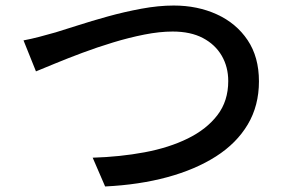

<svg xmlns="http://www.w3.org/2000/svg" viewBox="-20 -680 1040 694"><path d="M65 -534Q92 -539 122.5 -547Q153 -555 181 -563Q211 -572 260.5 -588Q310 -604 369.5 -620.5Q429 -637 491 -648.5Q553 -660 608 -660Q694 -660 764 -628Q834 -596 875 -535Q916 -474 916 -386Q916 -298 875.5 -230Q835 -162 760.5 -114.5Q686 -67 584.5 -39.5Q483 -12 360 -6L315 -110Q414 -113 502.5 -129.5Q591 -146 659 -179.5Q727 -213 766 -264Q805 -315 805 -387Q805 -438 781.5 -478.5Q758 -519 713.5 -542.5Q669 -566 604 -566Q557 -566 501.5 -555Q446 -544 388.5 -526.5Q331 -509 277.5 -489Q224 -469 180.5 -451Q137 -433 110 -422Z"/></svg>

Font: Source Han Sans SC Medium
Style: Regular
Weight: 500
Designer: Ryoko NISHIZUKA 西塚涼子 (kana, bopomofo & ideographs); Paul D. Hunt (Latin, Greek & Cyrillic); Sandoll Communications 산돌커뮤니
Foundry: Adobe
Version: Version 2.004;hotconv 1.0.118;makeotfexe 2.5.65603